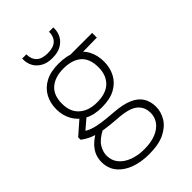

<svg xmlns="http://www.w3.org/2000/svg" viewBox="-265 -777 1108 1108"><g transform="rotate(-45 289.0 -222.5)"><path d="M270 232Q204 232 152.5 213Q101 194 71.5 157.5Q42 121 42 69Q42 44 50.5 19.5Q59 -5 81.5 -29.5Q104 -54 144 -77L184 -60Q127 -30 108 1.5Q89 33 89 64Q89 104 112.5 132.5Q136 161 177 176.5Q218 192 270 192Q324 192 363 176.5Q402 161 423 133Q444 105 444 69Q444 20 408.5 -9Q373 -38 282 -43Q226 -47 188 -53Q150 -59 124 -67.5Q98 -76 80.5 -86Q63 -96 48 -107V-127L137 -205L180 -189L90 -112V-132Q102 -125 114.5 -118Q127 -111 146.5 -105Q166 -99 200.5 -93.5Q235 -88 292 -84Q365 -79 408.5 -60Q452 -41 471.5 -9Q491 23 491 66Q491 108 468 146Q445 184 396.5 208Q348 232 270 232ZM268 -152Q203 -152 160 -176Q117 -200 95 -240.5Q73 -281 73 -330Q73 -382 95 -422Q117 -462 160 -485Q203 -508 268 -508Q335 -508 378 -485Q421 -462 442 -422Q463 -382 463 -330Q463 -281 442 -240.5Q421 -200 378 -176Q335 -152 268 -152ZM268 -192Q342 -192 379.5 -229Q417 -266 417 -330Q417 -400 378.5 -434Q340 -468 268 -468Q200 -468 159.5 -434Q119 -400 119 -330Q119 -263 159.5 -227.5Q200 -192 268 -192ZM356 -455 338 -496H531V-458ZM267 -555Q224 -555 196 -571.5Q168 -588 154.5 -613Q141 -638 141 -666V-677H175Q175 -638 197.5 -616Q220 -594 268 -594Q315 -594 337.5 -616Q360 -638 360 -677H395V-666Q395 -639 381.5 -613.5Q368 -588 339.5 -571.5Q311 -555 267 -555Z"/></g></svg>

Font: DM Sans 24pt ExtraLight
Style: Regular
Weight: 250
Designer: Colophon Foundry, Jonny Pinhorn
Foundry: Colophon Foundry
Version: Version 4.004;gftools[0.9.30]